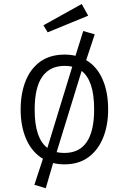

<svg xmlns="http://www.w3.org/2000/svg" viewBox="-20 -826 655 977"><path d="M309.2 -548.2Q338.5 -548.2 364.1 -542.1L403.6 -668.2L462.1 -651.3L418.5 -520Q472.8 -488.2 501.5 -423.3Q530.3 -358.5 530.3 -269.2Q530.3 -189.2 505.1 -126.2Q480 -63.1 430.5 -26.4Q381 10.3 307.7 10.3Q277.4 10.3 250.3 3.6L212.8 131.8L154.9 114.4L198.5 -17.9Q143.6 -50.8 114.4 -115.9Q85.1 -181 85.1 -268.2Q85.1 -350.8 110.3 -413.8Q135.4 -476.9 185.1 -512.6Q234.9 -548.2 309.2 -548.2ZM309.2 -490.8Q234.4 -490.8 195.4 -436.2Q156.4 -381.5 156.4 -268.2Q156.4 -192.3 173.1 -144.6Q189.7 -96.9 221 -73.3L347.7 -486.7Q330.3 -490.8 309.2 -490.8ZM459 -269.2Q459 -345.6 442.6 -393.6Q426.2 -441.5 395.4 -465.1L268.2 -51.8Q286.7 -47.7 307.7 -47.7Q459 -47.7 459 -269.2ZM395.9 -805.6 428.7 -746.2 222.6 -661.5 201 -697.4Z"/></svg>

Font: Fira Code Light
Style: Regular
Weight: 300
Monospace: yes
Designer: Carrois Corporate, Edenspiekermann AG, Nikita Prokopov
Foundry: Carrois Corporate, Edenspiekermann AG, Nikita Prokopov
Version: Version 6.000; ttfautohint (v1.8.2) -l 8 -r 50 -G 200 -x 14 